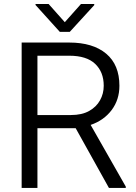

<svg xmlns="http://www.w3.org/2000/svg" viewBox="-20 -919 666 939"><path d="M512.7 0 350.1 -292H163.1V0H85.9V-710.9H318.8Q434.1 -710.9 499 -656.7Q564 -602.5 564 -499.5Q564 -431.2 525.9 -380.6Q487.8 -330.1 423.3 -308.1L595.2 -6.3V0ZM318.8 -646.5H163.1V-356.4H327.1Q380.4 -356.4 415.8 -376.2Q451.2 -396 469.2 -428.5Q487.3 -460.9 487.3 -499.5Q487.3 -566.9 445.3 -606.7Q403.3 -646.5 318.8 -646.5ZM217.8 -899.4 296.9 -810.5 376 -899.4H440.9V-894L321.3 -763.2H272.5L153.8 -894.5V-899.4Z"/></svg>

Font: Vazirmatn RD Light
Style: Regular
Weight: 300
Designer: Saber Rastikerdar
Foundry: Saber Rastikerdar
Version: Version 32.102